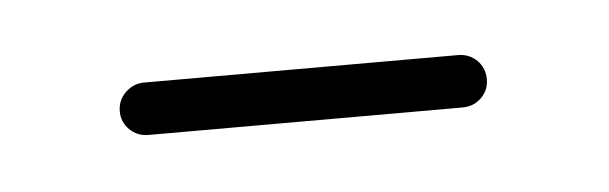

<svg xmlns="http://www.w3.org/2000/svg" viewBox="-22 -303 279 88"><g transform="rotate(-5 117.0 -259.0)"><path d="M201.5 -259.3Q201.5 -254.4 198 -250.9Q194.4 -247.4 189.3 -247.4H44.8Q39.6 -247.4 36.1 -250.9Q32.6 -254.4 32.6 -259.3Q32.6 -264.4 36.3 -268Q40 -271.5 44.8 -271.5H189.3Q194.4 -271.5 198 -268Q201.5 -264.4 201.5 -259.3Z"/></g></svg>

Font: 26F Galaxy Hebrew Thin
Style: Regular
Weight: 100
Designer: C₂₉H₂₅N₃O₅
Version: Version 1.000